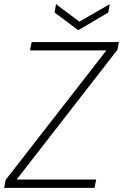

<svg xmlns="http://www.w3.org/2000/svg" viewBox="-23 -902 591 922"><path d="M-3 0 4 -38 488 -660H121L129 -700H548L541 -663L57 -40H439L431 0ZM504 -882 497 -842 353 -757 239 -842 246 -882 358 -798Z"/></svg>

Font: DM Sans 12pt ExtraLight
Style: Italic
Weight: 250
Italic angle: -10°
Version: Version 4.004;gftools[0.9.30]